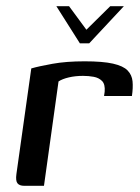

<svg xmlns="http://www.w3.org/2000/svg" viewBox="-20 -600 452 620"><path d="M162 -580H203L259 -504L336 -580H380L268 -460H238ZM122 0H58Q43 0 36.5 -8Q30 -16 33 -38L81 -379Q105 -386 149.5 -394Q194 -402 253 -402Q312 -402 345 -394.5Q378 -387 392 -372.5Q406 -358 408 -337.5Q410 -317 406 -290H316L318 -304Q320 -328 309.5 -338.5Q299 -349 282.5 -352Q266 -355 248 -355Q223 -355 202 -350Q181 -345 169 -337Z"/></svg>

Font: Genos Medium
Style: Italic
Weight: 500
Italic angle: -8°
Designer: Robert E. Leuschke
Foundry: Robert E. Leuschke
Version: Version 1.010